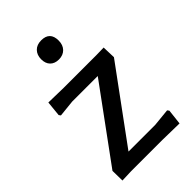

<svg xmlns="http://www.w3.org/2000/svg" viewBox="-207 -752 830 830"><g transform="rotate(-45 208.5 -336.5)"><path d="M211 -675Q264 -675 264 -621Q264 -594 248.5 -578Q233 -562 207 -562Q182 -562 167.5 -576.5Q153 -591 153 -617Q153 -643 168.5 -659Q184 -675 211 -675ZM43 -463 134 -461H336L380 -462L382 -401L138 -68H302L382 -76L388 -68L380 2L277 0H85L31 2L30 -58L275 -393H119L42 -385L36 -393Z"/></g></svg>

Font: Alegreya Sans Medium
Style: Regular
Weight: 500
Designer: Juan Pablo del Peral
Foundry: Huerta Tipografica
Version: Version 2.007